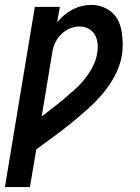

<svg xmlns="http://www.w3.org/2000/svg" viewBox="-52 -548 572 783"><path d="M-32 215 90 -520H192L181 -457Q194 -473 210 -486.5Q226 -500 244.5 -509.5Q263 -519 282 -523.5Q301 -528 320 -528Q344 -528 366 -520Q388 -512 405 -497Q422 -482 431.5 -461Q441 -440 444.5 -417Q448 -394 448.5 -370Q449 -346 445 -322Q438 -281 417.5 -241.5Q397 -202 368.5 -168Q340 -134 306.5 -104Q273 -74 238.5 -46Q204 -18 168 8.5Q132 35 96 61L70 215ZM118 -73Q141 -91 164.5 -109Q188 -127 210.5 -146Q233 -165 255 -185Q277 -205 295 -228Q313 -251 326.5 -277Q340 -303 344 -330Q348 -350 346 -370Q344 -390 335 -406Q326 -422 309 -431Q292 -440 272 -440Q252 -440 233 -432Q214 -424 199 -409.5Q184 -395 174.5 -376.5Q165 -358 162 -339Z"/></svg>

Font: Iosevka Curly Semibold
Style: Italic
Weight: 600
Italic angle: -9°
Monospace: yes
Designer: Belleve Invis
Foundry: Belleve Invis
Version: Version 22.1.2; ttfautohint (v1.8.4)